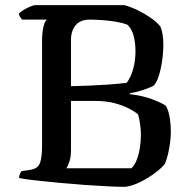

<svg xmlns="http://www.w3.org/2000/svg" viewBox="-20 -724 743 744"><path d="M465 0Q438 0 397 -2Q356 -4 307.5 -7.5Q259 -11 211 -15.5Q163 -20 121.5 -24.5Q80 -29 54 -34Q54 -42 57 -49.5Q60 -57 64 -61L93 -65Q113 -68 123.5 -76Q134 -84 138.5 -105Q143 -126 143 -166V-568Q143 -595 148 -618.5Q153 -642 162 -648H65Q63 -652 59 -656.5Q55 -661 53 -671Q59 -678 71.5 -685.5Q84 -693 97 -698.5Q110 -704 116 -704H462Q488 -697 514.5 -684Q541 -671 564 -655Q587 -639 601 -622Q607 -609 610 -590.5Q613 -572 613 -552Q613 -520 608 -486.5Q603 -453 594.5 -427.5Q586 -402 574 -391Q560 -384 535 -375.5Q510 -367 484 -363L483 -359Q530 -354 568 -340Q606 -326 623 -314Q634 -293 638 -266.5Q642 -240 642 -215Q642 -193 639 -171Q636 -149 631.5 -129Q627 -109 620 -91Q610 -76 583 -55.5Q556 -35 524 -19Q492 -3 465 0ZM237 -72H489Q502 -84 510 -105Q518 -126 522 -151.5Q526 -177 526 -201Q526 -221 523 -242Q520 -263 515 -281Q503 -291 480.5 -303Q458 -315 425 -324Q392 -333 346 -333H255V-140Q255 -116 249 -98Q243 -80 237 -72ZM255 -390Q296 -391 332 -392.5Q368 -394 402.5 -396.5Q437 -399 471 -403Q488 -426 496.5 -458.5Q505 -491 505 -525Q505 -557 498 -584.5Q491 -612 474 -628Q457 -635 431 -639.5Q405 -644 377.5 -646Q350 -648 328 -648Q291 -648 273 -626Q255 -604 255 -569Z"/></svg>

Font: Texturina Medium 12pt Medium
Style: Regular
Weight: 500
Version: Version 1.002